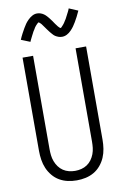

<svg xmlns="http://www.w3.org/2000/svg" viewBox="-104 -1028 708 1095"><g transform="rotate(-10 250.0 -480.5)"><path d="M250 8Q224 8 198.5 2.5Q173 -3 150.5 -16Q128 -29 111 -49.5Q94 -70 84 -93.5Q74 -117 70 -143Q66 -169 66 -195V-735H127V-195Q127 -177 129 -159Q131 -141 137.5 -123.5Q144 -106 155 -91Q166 -76 181 -66Q196 -56 214 -51.5Q232 -47 250 -47Q268 -47 286 -51.5Q304 -56 319 -66Q334 -76 345 -91Q356 -106 362.5 -123.5Q369 -141 371 -159Q373 -177 373 -195V-735H434V-195Q434 -169 430 -143Q426 -117 416 -93.5Q406 -70 389 -49.5Q372 -29 349.5 -16Q327 -3 301.5 2.5Q276 8 250 8ZM309 -813Q303 -813 298 -814Q293 -815 288.5 -816.5Q284 -818 279 -820.5Q274 -823 270 -825.5Q266 -828 262.5 -831.5Q259 -835 255.5 -839Q252 -843 248.5 -847Q245 -851 242 -855Q239 -859 236 -863Q233 -867 230 -871Q227 -875 224 -879.5Q221 -884 217.5 -888.5Q214 -893 211 -897.5Q208 -902 205.5 -905Q203 -908 198 -912.5Q193 -917 192 -917Q188 -917 186 -914.5Q184 -912 181 -909.5Q178 -907 175 -903.5Q172 -900 170.5 -898Q169 -896 167.5 -894Q166 -892 164.5 -889.5Q163 -887 161.5 -884Q160 -881 158 -878.5Q156 -876 154 -872.5Q152 -869 150.5 -866Q149 -863 147 -859Q145 -855 143 -851.5Q141 -848 139 -843.5Q137 -839 134.5 -834.5Q132 -830 130 -825.5Q128 -821 126 -816L74 -837Q82 -856 90 -871Q98 -886 105.5 -899Q113 -912 120 -922Q127 -932 138 -943Q149 -954 162.5 -961.5Q176 -969 191 -969Q197 -969 202 -968Q207 -967 211.5 -965.5Q216 -964 221 -961.5Q226 -959 230 -956Q234 -953 237.5 -950Q241 -947 244.5 -943Q248 -939 251.5 -935Q255 -931 258 -927Q261 -923 264 -919Q267 -915 270 -911Q273 -907 276 -902Q279 -897 282.5 -892.5Q286 -888 289 -884Q292 -880 294.5 -876.5Q297 -873 302 -868.5Q307 -864 308 -864Q312 -864 314 -866.5Q316 -869 319 -872Q322 -875 325 -878.5Q328 -882 329.5 -884Q331 -886 332.5 -888Q334 -890 335.5 -892.5Q337 -895 338.5 -897.5Q340 -900 342 -903Q344 -906 346 -909Q348 -912 349.5 -915.5Q351 -919 353 -922.5Q355 -926 357 -930Q359 -934 361 -938Q363 -942 365.5 -946.5Q368 -951 370 -956Q372 -961 374 -966L426 -944Q418 -926 410 -910.5Q402 -895 394.5 -882.5Q387 -870 380 -860Q373 -850 362 -838.5Q351 -827 337.5 -820Q324 -813 309 -813Z"/></g></svg>

Font: Iosevka Fixed SS04 Light
Style: Regular
Weight: 300
Monospace: yes
Designer: Belleve Invis
Foundry: Belleve Invis
Version: Version 32.5.0